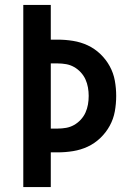

<svg xmlns="http://www.w3.org/2000/svg" viewBox="-20 -755 540 775"><path d="M74 0V-735H185V-595H213Q244 -595 275 -590Q306 -585 334 -572Q362 -559 385 -537Q408 -515 423 -487.5Q438 -460 443.5 -429.5Q449 -399 449 -368Q449 -336 443.5 -305.5Q438 -275 423 -247.5Q408 -220 385 -198Q362 -176 334 -163Q306 -150 275 -145Q244 -140 213 -140H185V0ZM213 -236Q230 -236 247 -239Q264 -242 279 -250.5Q294 -259 306 -272Q318 -285 325 -300.5Q332 -316 335 -333Q338 -350 338 -368Q338 -385 335 -402Q332 -419 325 -434.5Q318 -450 306 -463Q294 -476 279 -484.5Q264 -493 247 -496Q230 -499 213 -499H185V-236Z"/></svg>

Font: Iosevka SS08 Regular
Style: Bold
Weight: 700
Monospace: yes
Designer: Belleve Invis
Foundry: Belleve Invis
Version: Version 16.3.4; ttfautohint (v1.8.4)